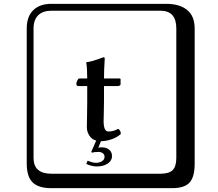

<svg xmlns="http://www.w3.org/2000/svg" viewBox="-20 -774 1140 1006"><path d="M496.1 22Q474.1 22 461.9 25.9L458 22L483.9 -37.1Q460.4 -43.9 447.8 -64Q435.1 -84 435.1 -106.9Q435.1 -115.7 436 -163.8Q437 -211.9 437 -236.8V-323.2H390.1Q380.4 -323.2 379.9 -334Q379.9 -341.8 385 -352.3Q390.1 -362.8 396 -362.8H437Q437 -413.6 432.1 -445.8L433.1 -448.2Q460 -450.2 522 -474.1Q528.8 -474.1 528.8 -466.8Q524.9 -409.7 524.9 -362.8H606Q611.8 -362.8 611.8 -357.9V-333Q611.8 -323.2 594.2 -323.2H524.9V-245.1Q524.9 -220.2 523.9 -184.1Q522.9 -147.9 522.9 -139.2Q522.9 -85 547.9 -85Q575.7 -85 599.1 -99.1Q613.3 -90.3 612.8 -71.8Q592.8 -53.7 564 -43.9Q535.2 -34.2 508.8 -34.2L495.1 0Q501 -2 514.2 -2Q537.1 -2 552 10.5Q566.9 22.9 566.9 43.9Q566.9 67.9 544.4 83Q522 98.1 486.8 98.1Q460.9 98.1 432.1 85L439 67.9Q465.8 79.1 482.9 79.1Q501 79.1 514.4 70.6Q527.8 62 527.8 47.9Q527.8 35.6 518.6 28.8Q509.3 22 496.1 22ZM249 -717.8Q204.1 -717.8 179.9 -693.8Q155.8 -669.9 155.8 -625V53.2Q155.8 136.2 249 136.2H820.8Q865.7 136.2 884.8 117.2Q903.8 98.1 903.8 53.2V-625Q903.8 -717.8 820.8 -717.8ZM1000 84Q1000 152.8 973.4 182.4Q946.8 211.9 880.9 211.9H249Q181.2 211.9 150.6 181.4Q120.1 150.9 120.1 84V-625Q120.1 -687 154.1 -720.5Q188 -753.9 249 -753.9H851.1Q920.9 -753.9 960.4 -721.9Q1000 -689.9 1000 -625Z"/></svg>

Font: Linux Biolinum Keyboard
Style: Regular
Weight: 700
Designer: Philipp H. Poll
Foundry: Philipp H. Poll
Version: Version 0.6.1 ; ttfautohint (v0.9)